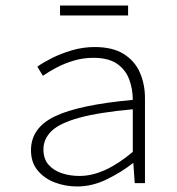

<svg xmlns="http://www.w3.org/2000/svg" viewBox="-20 -662 640 694"><path d="M259 12Q216 12 178 -2.5Q140 -17 116 -46Q92 -75 92 -119Q92 -200 178.5 -241.5Q265 -283 460 -301Q460 -340 447 -375Q434 -410 403 -431.5Q372 -453 317 -453Q281 -453 247 -443Q213 -433 184 -417.5Q155 -402 135 -388L115 -421Q134 -435 166.5 -451.5Q199 -468 239.5 -480Q280 -492 322 -492Q387 -492 427 -467Q467 -442 485.5 -400Q504 -358 504 -307V0H467L462 -72H460Q418 -39 365.5 -13.5Q313 12 259 12ZM267 -26Q313 -26 361 -48Q409 -70 460 -113V-267Q338 -256 267 -236.5Q196 -217 166.5 -188.5Q137 -160 137 -122Q137 -87 156 -66Q175 -45 204.5 -35.5Q234 -26 267 -26ZM197 -606V-642H443V-606Z"/></svg>

Font: Source Code Pro ExtraLight Light
Style: Regular
Weight: 300
Monospace: yes
Version: Version 1.018;hotconv 1.0.116;makeotfexe 2.5.65601